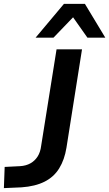

<svg xmlns="http://www.w3.org/2000/svg" viewBox="-53 -959 562 988"><path d="M-33 9 -29 -100 51 -104Q81 -106 103.5 -118.5Q126 -131 140.5 -153.5Q155 -176 159 -210L238 -705H369L289 -199Q279 -137 251.5 -92.5Q224 -48 176 -24Q128 0 58 5ZM130 -765 276 -939H384L489 -765H397L323 -870L222 -765Z"/></svg>

Font: Nunito Sans 10pt
Style: Bold Italic
Weight: 700
Italic angle: -9°
Designer: Vernon Adams
Foundry: Vernon Adams
Version: Version 3.101;gftools[0.9.27]